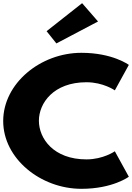

<svg xmlns="http://www.w3.org/2000/svg" viewBox="-20 -1172 830 1207"><path d="M272.9 -976 334.5 -899 596.3 -1037 496.2 -1152ZM523.7 -170C629.3 -170 701.9 -221 701.9 -221L789.9 -61C789.9 -61 688.7 15 491.8 15C235.5 15 0.1 -175 0.1 -411C0.1 -648 234.4 -840 491.8 -840C688.7 -840 789.9 -764 789.9 -764L701.9 -604C701.9 -604 629.3 -655 523.7 -655C315.8 -655 224.5 -523 224.5 -413C224.5 -302 315.8 -170 523.7 -170Z"/></svg>

Font: Hussar
Style: BdWide
Weight: 700
Foundry: Cannot Into Space Fonts
Version: Version 2.00